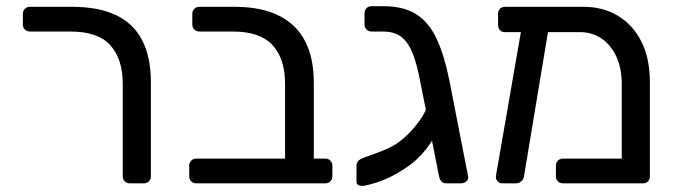

<svg xmlns="http://www.w3.org/2000/svg" viewBox="-20 -593 2193 621"><path d="M400 0Q390 0 383.5 -6.5Q377 -13 377 -23V-322Q377 -402 337 -446.5Q297 -491 208 -491H77Q67 -491 60.5 -497.5Q54 -504 54 -514V-548Q54 -558 60.5 -564.5Q67 -571 77 -571H213Q299 -571 355.5 -544Q412 -517 440 -462.5Q468 -408 468 -327V-23Q468 -13 461.5 -6.5Q455 0 445 0Z M615 0Q605 0 598.5 -6.5Q592 -13 592 -23V-57Q592 -67 598.5 -73.5Q605 -80 615 -80H902V-322Q902 -402 862 -446.5Q822 -491 733 -491H625Q615 -491 608.5 -497.5Q602 -504 602 -514V-548Q602 -558 608.5 -564.5Q615 -571 625 -571H738Q824 -571 881 -543Q938 -515 966.5 -460.5Q995 -406 995 -325V-80H1032Q1042 -80 1048.5 -73.5Q1055 -67 1055 -57V-23Q1055 -13 1048.5 -6.5Q1042 0 1032 0Z M1423 0Q1413 0 1407.5 -6.5Q1402 -13 1400 -23L1339 -330Q1329 -383 1315.5 -418.5Q1302 -454 1279.5 -472.5Q1257 -491 1218 -491H1182Q1172 -491 1165.5 -497.5Q1159 -504 1159 -514V-550Q1159 -560 1165.5 -566.5Q1172 -573 1182 -573H1219Q1286 -573 1327 -546.5Q1368 -520 1392.5 -467Q1417 -414 1433 -335L1494 -23Q1496 -13 1488.5 -6.5Q1481 0 1471 0ZM1294 -51Q1257 -26 1224.5 -12.5Q1192 1 1157 8Q1147 9 1140 6Q1133 3 1133 -7V-57Q1133 -74 1154 -82Q1161 -85 1180 -91.5Q1199 -98 1221 -107Q1243 -116 1259 -126Q1284 -142 1308 -167.5Q1332 -193 1348.5 -220.5Q1365 -248 1365 -269L1423 -276Q1422 -233 1404 -189Q1386 -145 1357 -109Q1328 -73 1294 -51Z M1857 -489H1614Q1603 -489 1597 -495.5Q1591 -502 1591 -512V-548Q1591 -558 1597 -564.5Q1603 -571 1614 -571H1868Q1930 -571 1978.5 -542Q2027 -513 2054.5 -458.5Q2082 -404 2082 -327V-23Q2082 -13 2076 -6.5Q2070 0 2059 0H1801Q1791 0 1784.5 -6.5Q1778 -13 1778 -23V-57Q1778 -67 1784.5 -73.5Q1791 -80 1801 -80H1991V-321Q1991 -372 1973.5 -410Q1956 -448 1925.5 -468.5Q1895 -489 1857 -489ZM1604 0Q1595 0 1589 -7Q1583 -14 1584 -24L1669 -514Q1671 -524 1678 -529.5Q1685 -535 1695 -533L1735 -531Q1745 -530 1751 -522.5Q1757 -515 1755 -505L1675 -24Q1674 -14 1666.5 -7Q1659 0 1649 0Z"/></svg>

Font: RubikRegular
Style: Regular
Weight: 400
Designer: Hubert and Fischer
Foundry: Hubert and Fischer
Version: Version 2.300;gftools[0.9.30]